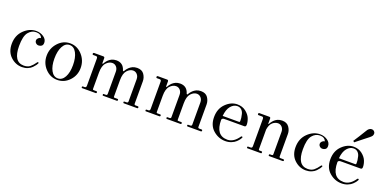

<svg xmlns="http://www.w3.org/2000/svg" viewBox="-15 -1369 4156 2089"><g transform="rotate(20 2062.5 -324.5)"><path d="M226 9Q151 9 93.5 -45Q36 -99 36 -191Q36 -290 99.5 -352Q163 -414 241 -414Q289 -414 327 -388Q365 -362 365 -322Q365 -296 350 -285Q335 -274 316 -274Q297 -274 284 -286.5Q271 -299 271 -316Q271 -332 284.5 -345Q298 -358 314 -358Q299 -401 245 -401Q192 -401 155.5 -356Q119 -311 119 -197Q119 -13 239 -13Q283 -13 310 -34.5Q337 -56 365 -96Q368 -101 372 -101Q386 -101 380 -88Q376 -79 367 -66.5Q358 -54 340 -35Q322 -16 292 -3.5Q262 9 226 9Z M437 -200Q437 -287 495 -350.5Q553 -414 634 -414Q715 -414 773 -350.5Q831 -287 831 -200Q831 -114 773 -52.5Q715 9 634 9Q553 9 495 -52.5Q437 -114 437 -200ZM634 -9Q684 -9 713 -61.5Q742 -114 742 -200Q742 -287 713 -341Q684 -395 634 -395Q585 -395 556 -341Q527 -287 527 -200Q527 -114 556 -61.5Q585 -9 634 -9Z M920 0Q913 0 913 -12Q913 -20 923 -20H943Q961 -20 961 -43V-358Q961 -380 943 -380H913Q901 -380 901 -391Q901 -404 914 -404H1019Q1035 -404 1035 -388V-335Q1035 -318 1045 -330Q1046 -331 1050 -338Q1054 -345 1057 -349.5Q1060 -354 1067 -362.5Q1074 -371 1080.5 -377Q1087 -383 1097 -390Q1107 -397 1117 -401.5Q1127 -406 1140.5 -409Q1154 -412 1169 -412Q1249 -412 1272 -333Q1279 -322 1285 -330Q1285 -331 1289 -337Q1293 -343 1296 -348Q1299 -353 1306 -361Q1313 -369 1319.5 -375.5Q1326 -382 1336 -389Q1346 -396 1356.5 -401Q1367 -406 1381 -409Q1395 -412 1410 -412Q1466 -412 1491 -375Q1516 -338 1516 -296V-36Q1516 -22 1532 -22H1558Q1568 -22 1568 -12Q1568 0 1558 0H1404Q1395 0 1395 -12Q1395 -20 1406 -20H1426Q1445 -20 1445 -36V-293Q1445 -327 1425.5 -348.5Q1406 -370 1378 -370Q1342 -370 1310 -335.5Q1278 -301 1278 -222V-36Q1278 -27 1280.5 -24.5Q1283 -22 1290 -22H1322Q1332 -22 1332 -12Q1332 0 1322 0H1162Q1156 0 1156 -12Q1156 -18 1157 -19Q1158 -20 1164 -20H1187Q1204 -20 1204 -36V-293Q1204 -327 1185 -348.5Q1166 -370 1137 -370Q1100 -370 1067.5 -335.5Q1035 -301 1035 -222V-36Q1035 -27 1038 -24.5Q1041 -22 1048 -22H1079Q1088 -22 1088 -12Q1088 0 1078 0Z M1658 0Q1651 0 1651 -12Q1651 -20 1661 -20H1681Q1699 -20 1699 -43V-358Q1699 -380 1681 -380H1651Q1639 -380 1639 -391Q1639 -404 1652 -404H1757Q1773 -404 1773 -388V-335Q1773 -318 1783 -330Q1784 -331 1788 -338Q1792 -345 1795 -349.5Q1798 -354 1805 -362.5Q1812 -371 1818.5 -377Q1825 -383 1835 -390Q1845 -397 1855 -401.5Q1865 -406 1878.5 -409Q1892 -412 1907 -412Q1987 -412 2010 -333Q2017 -322 2023 -330Q2023 -331 2027 -337Q2031 -343 2034 -348Q2037 -353 2044 -361Q2051 -369 2057.5 -375.5Q2064 -382 2074 -389Q2084 -396 2094.5 -401Q2105 -406 2119 -409Q2133 -412 2148 -412Q2204 -412 2229 -375Q2254 -338 2254 -296V-36Q2254 -22 2270 -22H2296Q2306 -22 2306 -12Q2306 0 2296 0H2142Q2133 0 2133 -12Q2133 -20 2144 -20H2164Q2183 -20 2183 -36V-293Q2183 -327 2163.5 -348.5Q2144 -370 2116 -370Q2080 -370 2048 -335.5Q2016 -301 2016 -222V-36Q2016 -27 2018.5 -24.5Q2021 -22 2028 -22H2060Q2070 -22 2070 -12Q2070 0 2060 0H1900Q1894 0 1894 -12Q1894 -18 1895 -19Q1896 -20 1902 -20H1925Q1942 -20 1942 -36V-293Q1942 -327 1923 -348.5Q1904 -370 1875 -370Q1838 -370 1805.5 -335.5Q1773 -301 1773 -222V-36Q1773 -27 1776 -24.5Q1779 -22 1786 -22H1817Q1826 -22 1826 -12Q1826 0 1816 0Z M2580 9Q2501 9 2439 -45Q2377 -99 2377 -196Q2377 -293 2437.5 -352.5Q2498 -412 2570 -412Q2628 -412 2668.5 -380.5Q2709 -349 2724.5 -311Q2740 -273 2740 -238Q2740 -214 2721 -214H2512Q2493 -214 2484.5 -213.5Q2476 -213 2468 -208Q2460 -203 2460 -193Q2460 -13 2596 -13H2599Q2670 -15 2725 -96Q2730 -103 2738 -100Q2746 -97 2742 -88Q2739 -81 2729.5 -67.5Q2720 -54 2701 -35.5Q2682 -17 2650 -4Q2618 9 2580 9ZM2461 -239H2640Q2655 -239 2657.5 -241Q2660 -243 2660 -257Q2660 -272 2658.5 -287.5Q2657 -303 2650 -331Q2643 -359 2624 -376.5Q2605 -394 2576 -394Q2534 -394 2501 -355Q2468 -316 2461 -239Z M2834 0Q2827 0 2827 -12Q2827 -20 2837 -20H2865Q2883 -20 2883 -43V-358Q2883 -380 2865 -380H2827Q2815 -380 2815 -391Q2815 -404 2828 -404H2941Q2956 -404 2956 -388V-328Q2958 -323 2963 -330L2967 -336Q2971 -343 2974 -347.5Q2977 -352 2983.5 -360.5Q2990 -369 2996.5 -375.5Q3003 -382 3013 -389.5Q3023 -397 3034 -402Q3045 -407 3059 -410Q3073 -413 3088 -413Q3143 -413 3169 -376Q3195 -339 3195 -297V-38Q3195 -22 3208 -22H3241Q3253 -22 3253 -12Q3253 -1 3241 -1H3085Q3078 -1 3078 -12Q3078 -22 3088 -22H3105Q3115 -22 3118.5 -25Q3122 -28 3122 -38V-294Q3122 -327 3103 -348.5Q3084 -370 3056 -370Q3024 -370 2994.5 -345.5Q2965 -321 2956 -262V-36Q2956 -27 2959 -24.5Q2962 -22 2969 -22H2991Q2999 -22 2999 -12Q2999 0 2991 0Z M3512 9Q3437 9 3379.5 -45Q3322 -99 3322 -191Q3322 -290 3385.5 -352Q3449 -414 3527 -414Q3575 -414 3613 -388Q3651 -362 3651 -322Q3651 -296 3636 -285Q3621 -274 3602 -274Q3583 -274 3570 -286.5Q3557 -299 3557 -316Q3557 -332 3570.5 -345Q3584 -358 3600 -358Q3585 -401 3531 -401Q3478 -401 3441.5 -356Q3405 -311 3405 -197Q3405 -13 3525 -13Q3569 -13 3596 -34.5Q3623 -56 3651 -96Q3654 -101 3658 -101Q3672 -101 3666 -88Q3662 -79 3653 -66.5Q3644 -54 3626 -35Q3608 -16 3578 -3.5Q3548 9 3512 9Z M3903 -458 3889 -470Q3928 -528 3981 -616Q4003 -658 4037 -658Q4053 -658 4064.5 -646.5Q4076 -635 4076 -622Q4076 -605 4069 -594.5Q4062 -584 4042 -568Q4035 -562 3991 -528Q3947 -494 3903 -458ZM3926 9Q3847 9 3785 -45Q3723 -99 3723 -196Q3723 -293 3783.5 -352.5Q3844 -412 3916 -412Q3974 -412 4014.5 -380.5Q4055 -349 4070.5 -311Q4086 -273 4086 -238Q4086 -214 4067 -214H3858Q3839 -214 3830.5 -213.5Q3822 -213 3814 -208Q3806 -203 3806 -193Q3806 -13 3942 -13H3945Q4016 -15 4071 -96Q4076 -103 4084 -100Q4092 -97 4088 -88Q4085 -81 4075.5 -67.5Q4066 -54 4047 -35.5Q4028 -17 3996 -4Q3964 9 3926 9ZM3807 -239H3986Q4001 -239 4003.5 -241Q4006 -243 4006 -257Q4006 -272 4004.5 -287.5Q4003 -303 3996 -331Q3989 -359 3970 -376.5Q3951 -394 3922 -394Q3880 -394 3847 -355Q3814 -316 3807 -239Z"/></g></svg>

Font: HK Venetian
Style: Regular
Weight: 400
Designer: Alfredo Marco Pradil
Foundry: Alfredo Marco Pradil
Version: Version 1.000;PS 001.000;hotconv 1.0.88;makeotf.lib2.5.64775